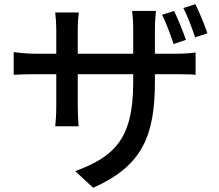

<svg xmlns="http://www.w3.org/2000/svg" viewBox="-20 -821 1040 911"><path d="M806 -769 749 -751C769 -712 789 -655 804 -612L862 -632C849 -671 824 -732 806 -769ZM907 -801 850 -783C870 -744 891 -688 906 -644L964 -663C951 -703 926 -763 907 -801ZM45 -574V-466C61 -467 102 -469 149 -469H247V-319C247 -278 244 -236 242 -222H353C352 -236 349 -279 349 -319V-469H612V-429C612 -164 524 -78 337 -9L422 70C656 -34 715 -177 715 -435V-469H809C857 -469 893 -468 908 -466V-572C889 -569 857 -566 808 -566H715V-682C715 -722 719 -755 720 -769H607C609 -755 612 -722 612 -682V-566H349V-681C349 -718 352 -748 354 -762H242C245 -736 247 -706 247 -682V-566H149C103 -566 58 -572 45 -574Z"/></svg>

Font: Noto Sans JP Medium
Style: Regular
Weight: 500
Designer: Ryoko NISHIZUKA 西塚涼子 (kana, bopomofo & ideographs); Paul D. Hunt (Latin, Greek & Cyrillic); Sandoll Communications 산돌커뮤니
Foundry: Adobe
Version: Version 2.004;hotconv 1.0.118;makeotfexe 2.5.65603